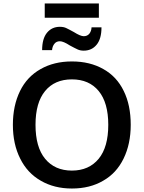

<svg xmlns="http://www.w3.org/2000/svg" viewBox="-20 -1074 826 1103"><path d="M393 9Q291 9 214 -36Q137 -80 96 -163Q54 -246 54 -357Q54 -467 95 -551Q135 -633 213 -677Q290 -721 393 -721Q497 -721 574 -677Q651 -634 691 -551Q731 -470 731 -357Q731 -247 690 -163Q649 -79 573 -36Q497 9 393 9ZM393 -94Q491 -94 547 -162Q602 -229 602 -357Q602 -484 547 -551Q492 -618 393 -618Q294 -618 239 -551Q184 -484 184 -357Q184 -229 239 -162Q295 -94 393 -94ZM222 -786Q222 -852 250 -886Q278 -920 324 -920Q345 -920 360 -913Q368 -909 379 -903.5Q390 -898 404 -890Q442 -866 461 -866Q481 -866 493 -880Q505 -895 506 -917H563Q563 -851 535 -817Q507 -783 461 -783Q441 -783 426 -790Q418 -794 406.5 -799.5Q395 -805 381 -813Q344 -837 324 -837Q304 -837 293 -823Q281 -809 279 -786ZM237 -972V-1054H548V-972Z"/></svg>

Font: PRinguin Sans
Style: Bold
Weight: 700
Designer: Vernon Adams
Foundry: Vernon Adams
Version: ""